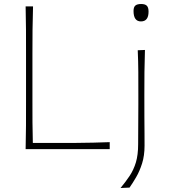

<svg xmlns="http://www.w3.org/2000/svg" viewBox="-20 -745 845 959"><path d="M108 0Q109.5 -61 109.8 -117Q110 -173 110 -238V-475Q110 -540.5 109.8 -596.5Q109.5 -652.5 108 -713H145Q143 -652.5 142.5 -596.5Q142 -540.5 142 -475V-242Q142 -184 142.2 -133.8Q142.5 -83.5 144 -31H250Q311.5 -31 358.5 -31.2Q405.5 -31.5 445.8 -32.5Q486 -33.5 528 -35V0ZM582 194Q607.5 163.5 627.5 133.5Q647.5 103.5 658.8 66Q670 28.5 670 -25L671 -221V-271Q671 -332 670.8 -385Q670.5 -438 668 -494L704 -495.5Q702 -439 701.5 -385.5Q701 -332 701 -271Q701 -204 701.2 -158.5Q701.5 -113 701.8 -79.8Q702 -46.5 702 -17Q702 32 689.8 71Q677.5 110 660 140Q642.5 170 627 192ZM684 -638Q647 -638 647 -690Q647 -709.5 656 -717.2Q665 -725 685 -725Q704.5 -725 713.2 -716.5Q722 -708 722 -687Q722 -638 684 -638Z"/></svg>

Font: Commissioner Flair Thin
Style: Regular
Weight: 100
Designer: Kostas Bartsokas
Foundry: Kostas Bartsokas
Version: Version 1.000; ttfautohint (v1.8.3)